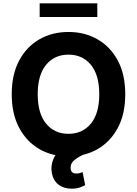

<svg xmlns="http://www.w3.org/2000/svg" viewBox="-20 -929 822 1152"><path d="M731.5 -363.6Q731.5 -244.7 686.6 -161.2Q641.7 -77.8 564.6 -33.9Q487.6 9.9 391 9.9Q294 9.9 217 -34.1Q139.9 -78.1 95.2 -161.8Q50.4 -245.4 50.4 -363.6Q50.4 -482.6 95.2 -566.1Q139.9 -649.5 217 -693.4Q294 -737.2 391 -737.2Q487.6 -737.2 564.6 -693.4Q641.7 -649.5 686.6 -566.1Q731.5 -482.6 731.5 -363.6ZM575.6 -363.6Q575.6 -479.4 525.2 -540.3Q474.8 -601.2 391 -601.2Q307.2 -601.2 256.7 -540.3Q206.3 -479.4 206.3 -363.6Q206.3 -248.2 256.7 -187.1Q307.2 -126.1 391 -126.1Q474.8 -126.1 525.2 -187.1Q575.6 -248.2 575.6 -363.6ZM410.2 203.1Q362.9 203.1 331.1 178.8Q299.4 154.5 291.2 109.4Q282.7 66.1 301.3 22.7Q320 -20.6 366.8 -41.5L479.4 -0.7Q446 14.9 424.7 33Q403.4 51.1 403.8 76.7Q403.1 112.2 438.2 112.2Q450.3 112.2 459.3 109.2Q468.4 106.2 475.5 103.7L491.1 181.8Q478 189.3 457.7 196.2Q437.5 203.1 410.2 203.1ZM563.9 -909.1V-827.1H218V-909.1Z"/></svg>

Font: Inter UI
Style: Bold
Weight: 700
Designer: Rasmus Andersson
Foundry: rsms
Version: 3.2;8d6f07862